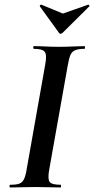

<svg xmlns="http://www.w3.org/2000/svg" viewBox="-20 -829 416 849"><path d="M25 0Q22 0 22 -6Q22 -12 25 -12Q52 -12 65.5 -17Q79 -22 86.2 -37Q93.5 -52 98 -81L180 -544Q188 -587 177.8 -600Q167.5 -613 130 -613Q127 -613 127 -619Q127 -625 130 -625Q152.6 -625 180.8 -623.5Q209 -622 239.8 -622Q274.9 -622 303 -623.5Q331 -625 353 -625Q356 -625 356 -619Q356 -613 353 -613Q326.5 -613 312.4 -607Q298.2 -601 291.6 -586Q285 -571 280 -542L198 -81Q190 -38 199.3 -25Q208.5 -12 248 -12Q250 -12 250 -6Q250 0 248 0Q225.8 0 198 -1Q170.2 -2 135.8 -2Q104.7 -2 76.3 -1Q48 0 25 0ZM240 -685 156 -801Q155 -803 158 -806.5Q161 -810 164 -808L258 -769L369 -808Q371 -809 374 -806Q377 -803 375 -801L258 -685Q247 -674 240 -685Z"/></svg>

Font: Cormorant Light
Style: Italic
Weight: 300
Italic angle: -10°
Designer: Christian Thalmann (Catharsis Fonts)
Foundry: Catharsis Fonts
Version: Version 4.000